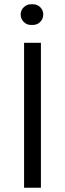

<svg xmlns="http://www.w3.org/2000/svg" viewBox="-20 -881 304 901"><path d="M93 -680V0H172V-680ZM183 -813Q183 -793 169 -778.5Q155 -764 134 -764H130H125Q105 -764 91 -778.5Q77 -793 77 -813Q77 -833 91.5 -847Q106 -861 125 -861H130H134Q155 -861 169 -847Q183 -833 183 -813Z"/></svg>

Font: Catamaran
Style: Regular
Weight: 400
Designer: Pria Ravichandran
Version: Version 1.000;PS 001.000;hotconv 1.0.70;makeotf.lib2.5.58329